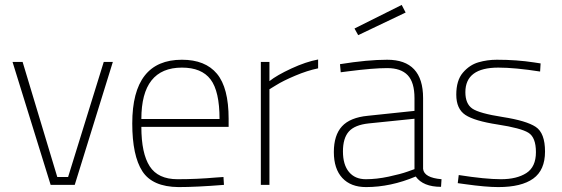

<svg xmlns="http://www.w3.org/2000/svg" viewBox="-20 -752 2286 781"><path d="M31 -500H72L213 -32H257L402 -500H439L284 0H186Z M859 -30 889 -32 891 0Q779 9 706 9Q600 8 559 -55.5Q518 -119 518 -250Q518 -509 720 -509Q815 -509 862.5 -452Q910 -395 910 -269V-236H555Q555 -128 589 -75.5Q623 -23 702 -23Q781 -23 859 -30ZM555 -268H873Q873 -381 836.5 -429Q800 -477 720 -477Q555 -477 555 -268Z M1041 0V-500H1076V-422Q1106 -446 1165.5 -473.5Q1225 -501 1274 -510V-474Q1230 -465 1180.5 -444Q1131 -423 1104 -406L1076 -389V0Z M1701 -353V-65Q1705 -29 1776 -23L1774 8Q1701 8 1671 -34Q1569 9 1469 9Q1407 9 1372.5 -28Q1338 -65 1338 -133.5Q1338 -202 1371 -238Q1404 -274 1476 -281L1666 -301V-353Q1666 -417 1638.5 -446Q1611 -475 1555 -475Q1498 -475 1397 -462L1366 -458L1363 -491Q1475 -509 1555 -509Q1701 -509 1701 -353ZM1638 -54 1666 -64V-269L1480 -250Q1423 -244 1399 -217Q1375 -190 1375 -136Q1375 -82 1399.5 -52.5Q1424 -23 1468 -23Q1512 -23 1561 -33.5Q1610 -44 1638 -54ZM1422 -636 1614 -732 1630 -701 1437 -609Z M2007 -477Q1873 -477 1873 -377Q1873 -330 1901 -310.5Q1929 -291 2025 -276Q2121 -261 2159 -236Q2197 -211 2197 -135.5Q2197 -60 2149 -25.5Q2101 9 2007 9Q1956 9 1871 -3L1842 -7L1846 -40Q1954 -23 2018 -23Q2082 -23 2121 -48Q2160 -73 2160 -133Q2160 -193 2129.5 -212Q2099 -231 2004.5 -245.5Q1910 -260 1873 -284.5Q1836 -309 1836 -367Q1836 -425 1863 -456.5Q1890 -488 1926 -498.5Q1962 -509 2001 -509Q2082 -509 2153 -498L2179 -494L2177 -461Q2075 -477 2007 -477Z"/></svg>

Font: Titillium Web
Style: Thin
Weight: 200
Version: Version 1.001;PS 57.000;hotconv 1.0.70;makeotf.lib2.5.55311